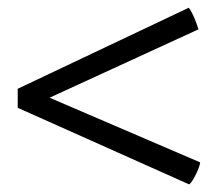

<svg xmlns="http://www.w3.org/2000/svg" viewBox="-20 -506 574 503"><path d="M26.4 -223.6V-273.4L474.6 -485.8Q487.3 -469.2 500 -429.2L109.9 -250L504.4 -80.6Q503.4 -70.3 493.4 -49.6Q483.4 -28.8 475.6 -22.9Z"/></svg>

Font: Fjord
Style: One
Weight: 400
Designer: Viktoriya Grabowska
Foundry: Viktoriya Grabowska
Version: Version 1.002